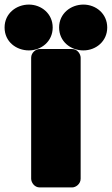

<svg xmlns="http://www.w3.org/2000/svg" viewBox="-108 -780 488 838"><path d="M207 38C223 38 244 23 244 0V-528C244 -544 230 -566 207 -566H65C49 -566 28 -551 28 -528V0C28 16 42 38 65 38ZM18 -560C72 -560 122 -599 122 -660C122 -720 73 -760 18 -760C-36 -760 -88 -722 -88 -660C-88 -597 -36 -560 18 -560ZM256 -560C311 -560 360 -600 360 -660C360 -720 311 -760 256 -760C202 -760 150 -722 150 -660C150 -599 200 -560 256 -560Z"/></svg>

Font: Asimov Print
Style: E
Weight: 500
Designer: Google
Version: Version 2.000980; 2014